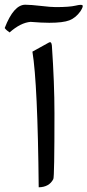

<svg xmlns="http://www.w3.org/2000/svg" viewBox="-50 -803 375 825"><path d="M89.3 -581.1 159.3 -619.8Q165.6 -623.3 168.8 -620.2Q171.9 -617.1 172.9 -607.3Q184 -446.1 184 -315.9Q184 -43.5 179.2 -33.7Q161.8 0.9 116.3 1.8Q112 -442.9 89.3 -581.1ZM58.6 -782.7Q81.1 -782.7 128.4 -777.3Q168.5 -772.5 189.5 -772.5Q248.5 -772.5 274.9 -778.8Q299.8 -784.7 304.4 -780.3Q309.1 -775.9 295.9 -754.9Q275.4 -726.1 248 -715.6Q220.7 -705.1 161.6 -705.1Q129.9 -705.1 81.5 -709Q38.6 -705.6 -8.8 -663.6Q-22.9 -672.9 -29.8 -682.6Q8.8 -782.7 58.6 -782.7Z"/></svg>

Font: Sahel FD
Style: FD
Weight: 400
Foundry: Saber Rastikerdar (saber.rastikerdar@gmail.com)
Version: Version 3.3.1